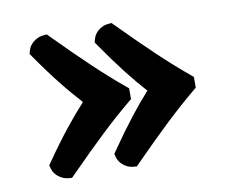

<svg xmlns="http://www.w3.org/2000/svg" viewBox="-59 -551 759 622"><g transform="rotate(-10 320.0 -240.0)"><path d="M420 -240C381.1 -196.9 338.8 -143.6 285.4 -66.2L278.8 -56.6L281.9 -45.4C284.9 -34.2 291.5 -25.9 298.7 -19.6C307.6 -11.9 318.7 -6.2 331.9 -5.1L343.6 -4.1L351.8 -12.4C445.6 -107.2 502.8 -161.5 567 -214.8L576 -222.3V-257.7L567 -265.2C502.8 -318.5 445.6 -372.8 351.8 -467.6L343.6 -475.9L331.9 -474.9C318.7 -473.8 307.6 -468.1 298.7 -460.4C291.5 -454.1 284.9 -445.8 281.9 -434.6L278.8 -423.4L285.4 -413.8C338.9 -336.3 380 -284.4 420 -240ZM208 -240C168.2 -196.3 124.9 -143.8 71.4 -66.2L64.8 -56.6L67.9 -45.4C71.2 -33.3 78.6 -24.8 86.3 -18.7C95.3 -11.4 106.2 -6.1 118.9 -5.1L130.6 -4.1L138.8 -12.4C232.6 -107.2 289.8 -161.5 354 -214.8L363 -222.3V-257.7L354 -265.2C289.8 -318.5 232.6 -372.8 138.8 -467.6L130.6 -475.9L118.9 -474.9C105.6 -473.8 94.3 -468.1 85.1 -460.3C77.9 -454.3 71 -446.1 67.9 -434.6L64.8 -423.4L71.4 -413.8C125 -336.1 167 -285 208 -240Z"/></g></svg>

Font: Linux Libertine Mono O 
Style: Mono Bold
Weight: 400
Designer: Philipp H. Poll
Foundry: Philipp H. Poll
Version: Version 5.1.7